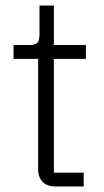

<svg xmlns="http://www.w3.org/2000/svg" viewBox="-20 -675 375 695"><path d="M181 0Q150 0 134 -17Q118 -34 118 -63V-462H29V-512H87Q108 -512 115.5 -520.5Q123 -529 123 -551V-655H175V-512H291V-462H175V-50H283V0Z"/></svg>

Font: IBM Plex Sans Devanagari Light
Style: Regular
Weight: 300
Designer: Mike Abbink, Paul van der Laan, Pieter van Rosmalen, Erin McLaughlin
Foundry: Bold Monday
Version: Version 1.1